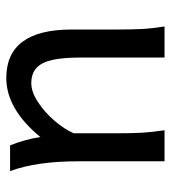

<svg xmlns="http://www.w3.org/2000/svg" viewBox="14 -552 550 619"><g transform="rotate(90 289.5 -243.0)"><path d="M422.4 -97.7Q332 12.2 231.9 12.2Q153.8 12.2 114.7 -40.5Q75.7 -93.3 75.7 -197.8V-341.8Q75.7 -393.1 74 -425Q72.3 -457 65.9 -498H166V-227.1Q166 -170.4 173.8 -135.7Q181.6 -101.1 200 -84.7Q218.3 -68.4 249 -68.4Q276.4 -68.4 309.1 -89.6Q341.8 -110.8 369.4 -142.8Q397 -174.8 410.2 -205.1V-341.8Q410.2 -394 408.4 -424.8Q406.7 -455.6 400.4 -498H500.5V-219.7Q500.5 -84.5 532.2 0H449.2Q440.9 -20 433.3 -46.4Q425.8 -72.8 422.4 -97.7Z"/></g></svg>

Font: Lesson One
Style: Regular
Weight: 400
Designer: But Ko, Victor Gaultney, Annie Olsen, Julie Remington, Don Collingsworth, Eric Hays, Becca Hirsbrunner
Version: Version 1.100